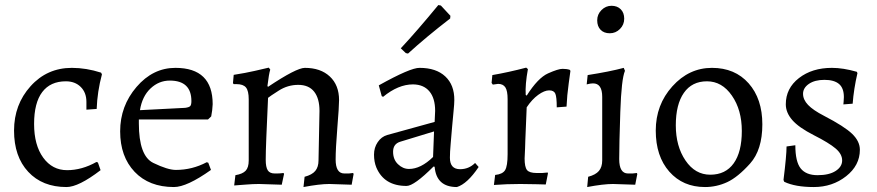

<svg xmlns="http://www.w3.org/2000/svg" viewBox="-20 -735 3503 767"><path d="M267.1 -463.9Q324.7 -463.9 383.8 -444.8L387.2 -438Q368.7 -368.7 366.2 -299.8L325.2 -296.9V-328.1Q325.2 -365.2 302.5 -387.7Q279.8 -410.2 243.2 -410.2Q181.2 -410.2 148.7 -367.2Q116.2 -324.2 116.2 -239.7Q116.2 -155.3 152.6 -105.2Q189 -55.2 248 -55.2Q307.1 -55.2 365.2 -87.9L371.1 -85.9L381.8 -55.2Q293.9 12.2 245.6 12.2Q149.4 12.2 92.8 -48.6Q36.1 -109.4 36.1 -213.4Q36.1 -317.4 102.1 -390.6Q168 -463.9 267.1 -463.9Z M680.7 -463.9Q829.6 -463.9 829.6 -318.8Q828.6 -294.4 823.7 -270L811 -257.8H534.7V-242.2Q534.7 -112.3 592.3 -84.2Q649.9 -56.2 682.6 -56.2Q747.6 -56.2 805.7 -86.9L812 -85L822.8 -56.2Q726.6 12.2 674.8 12.2Q575.7 12.2 517.8 -48.6Q460 -109.4 460 -210.4Q460 -311.5 525.4 -387.7Q590.8 -463.9 680.7 -463.9ZM744.6 -331.1Q744.6 -413.1 658.2 -413.1Q614.7 -413.1 581.3 -381.6Q547.9 -350.1 539.1 -294.9L719.7 -304.2Q734.9 -306.2 739.7 -311Q744.6 -315.9 744.6 -331.1Z M1373.5 -42Q1376 -42 1390.6 -43.9L1392.6 -40L1384.8 2.9L1295.4 0Q1256.8 0 1192.4 12.2L1196.8 -28.8Q1226.6 -36.6 1239.5 -52.2Q1252.4 -67.9 1252.4 -94.2L1256.3 -292Q1256.3 -341.8 1234.9 -368.9Q1213.4 -396 1171.4 -396Q1129.4 -396 1093.5 -373Q1057.6 -350.1 1050.8 -344.2Q1049.8 -318.4 1048.1 -282.2Q1046.4 -246.1 1043.9 -185.8Q1041.5 -125.5 1041.5 -96.7Q1041.5 -67.4 1049.6 -54.7Q1057.6 -42 1077.6 -42H1087.9Q1098.1 -42 1112.8 -43.9L1114.7 -40L1105.5 2.9L1014.6 0Q990.7 0 961.4 2.4Q932.1 4.9 915.5 5.9L920.4 -35.2Q949.2 -40 961.4 -53Q973.6 -65.9 973.6 -94.2V-337.9Q973.6 -372.1 962.6 -385.5Q951.7 -398.9 924.8 -398.9H913.6L910.6 -402.8L913.6 -436Q960.9 -443.4 997.1 -451.7Q1032.7 -460 1053.7 -464.8L1059.6 -457Q1054.2 -440.4 1048.3 -391.1L1050.8 -388.2Q1164.1 -463.9 1197.8 -463.9Q1260.7 -463.9 1297.6 -429.4Q1334.5 -395 1334.5 -335Q1334.5 -309.6 1327.6 -225.1Q1320.8 -140.6 1320.8 -98.1Q1320.8 -42 1355.5 -42Z M1569.8 -79.1Q1589.4 -60.1 1613.8 -60.1Q1661.1 -60.1 1710 -107.9L1713.9 -210L1579.1 -168.9Q1550.3 -160.2 1550.3 -128.9Q1550.3 -97.7 1569.8 -79.1ZM1604 7.8Q1514.6 7.8 1483.4 -65.9Q1474.1 -88.9 1474.1 -117.2Q1474.1 -145.5 1488.8 -167Q1503.4 -189 1527.3 -195.8L1716.3 -248L1718.3 -292Q1718.3 -342.8 1695.3 -370.1Q1672.4 -397.5 1629.9 -397.9Q1570.8 -397.9 1510.3 -348.1L1504.9 -351.1L1493.2 -394Q1620.1 -464.8 1656.2 -463.9Q1722.2 -463.9 1758.8 -429.7Q1795.4 -395.5 1794.9 -335Q1794.9 -320.8 1792 -292Q1789.1 -263.2 1786.1 -228.5Q1783.2 -193.4 1780.3 -160.2Q1777.3 -127 1777.3 -105Q1777.3 -59.1 1817.9 -59.1Q1853 -59.1 1877.9 -84L1892.1 -67.9Q1846.7 -0.5 1805.2 12.2Q1723.1 12.2 1716.3 -68.8L1711.9 -69.8Q1634.3 7.8 1604 7.8ZM1581.1 -542Q1645 -610.4 1731 -714.8L1741.2 -712.9L1779.3 -671.9L1778.3 -661.1Q1682.1 -586.9 1609.9 -521L1601.1 -522.9Z M2146 -43.9Q2149.4 -43.9 2168 -45.9L2168.9 -42L2160.2 2Q2142.1 2 2124 1L2058.1 0Q2003.9 0 1953.1 3.9L1958 -36.1Q1987.8 -39.1 1997.8 -55.4Q2007.8 -71.8 2007.8 -119.1V-338.9Q2007.8 -372.1 1998.8 -386Q1989.7 -399.9 1969.7 -399.9L1948.7 -397L1943.8 -403.8L1946.8 -435.1Q2011.7 -446.3 2082 -464.8L2088.9 -459Q2077.6 -397.5 2080.1 -356L2084 -353Q2128.9 -423.8 2169.4 -441.9Q2210 -460 2227.1 -460Q2244.1 -460 2255.9 -456.1L2258.8 -452.1L2252 -402.8Q2245.1 -353.5 2243.2 -309.1L2204.1 -306.2Q2204.1 -347.2 2198.5 -360.6Q2192.9 -374 2173.8 -374Q2154.8 -374 2129.9 -356Q2105 -337.9 2084 -306.2Q2082 -254.4 2080.6 -224.1Q2079.1 -193.8 2078.6 -176Q2078.1 -158.2 2077.6 -143.1Q2077.1 -127.9 2076.4 -116.9Q2075.7 -106 2075.7 -102.1Q2075.7 -67.9 2085.2 -55.9Q2094.7 -43.9 2124 -43.9Z M2506.8 -42Q2509.3 -42 2523.9 -43.9L2525.9 -40L2517.6 2.9L2428.7 0Q2390.1 0 2325.7 12.2L2329.6 -28.8Q2359.4 -36.6 2372.6 -52.2Q2385.7 -67.9 2385.7 -94.2V-348.1Q2385.7 -402.3 2348.6 -401.9Q2339.4 -401.9 2323.7 -397.9L2327.6 -435.1Q2415 -448.7 2471.7 -463.9L2476.6 -452.1Q2462.4 -419.4 2458 -288.3Q2453.6 -157.2 2453.6 -99.6Q2453.6 -42 2488.8 -42Q2488.8 -42 2506.8 -42ZM2456.5 -619.1Q2439.5 -602.1 2416 -602.1Q2392.6 -602.1 2379.2 -616Q2365.7 -629.9 2365.7 -653.8Q2365.7 -677.7 2382.8 -694.8Q2399.9 -711.9 2422.9 -711.9Q2445.8 -711.9 2459.7 -698Q2473.6 -684.1 2473.6 -660.2Q2473.6 -636.2 2456.5 -619.1Z M2817.4 -37.1Q2878.4 -37.1 2910.9 -82.5Q2943.4 -127.9 2943.4 -211.9Q2943.4 -295.9 2903.8 -353Q2864.3 -410.2 2804.2 -410.2Q2744.1 -410.2 2711.9 -364Q2679.7 -317.9 2679.7 -234.4Q2679.7 -150.9 2718.3 -94Q2756.8 -37.1 2817.4 -37.1ZM2796.4 12.2Q2708 12.2 2653.8 -49.3Q2599.6 -110.8 2599.6 -213.4Q2599.6 -316.4 2666 -390.1Q2732.4 -463.9 2824.2 -463.9Q2916 -463.9 2970.7 -402.1Q3025.4 -340.3 3025.4 -238.3Q3025.4 -136.2 2976.3 -81.5Q2927.2 -26.9 2884.8 -7.3Q2842.3 12.2 2796.4 12.2Z M3271.5 -272.5Q3353.5 -230 3384.3 -200.2Q3415 -170.4 3415 -136.7Q3415 -74.2 3360.1 -31Q3305.2 12.2 3231 12.2Q3156.7 12.2 3112.8 -8.8L3109.9 -16.1Q3122.1 -113.8 3122.1 -149.9L3157.2 -154.8Q3157.2 -88.9 3178.7 -62Q3200.2 -35.2 3246.1 -35.2Q3292 -35.2 3318.1 -52Q3344.2 -68.8 3344.2 -94.2Q3344.2 -119.6 3318.1 -141.8Q3292 -164.1 3231.4 -194.8Q3170.9 -225.6 3145 -255.4Q3119.1 -285.2 3119.1 -318.4Q3119.1 -382.3 3171.6 -423.1Q3224.1 -463.9 3303.2 -463.9Q3348.1 -463.9 3402.8 -448.2L3405.3 -442.9Q3390.6 -379.4 3386.2 -320.8L3349.1 -317.9Q3349.1 -323.7 3350.1 -329.1L3351.1 -347.2Q3351.1 -383.3 3331.5 -399.7Q3312 -416 3273.4 -416Q3234.9 -416 3211.4 -399.9Q3188 -383.8 3188 -360.4Q3188 -336.9 3208 -315.9Q3228 -294.9 3271.5 -272.5Z"/></svg>

Font: Alegreya-Regular
Style: Regular
Weight: 400
Designer: Juan Pablo del Peral
Foundry: Juan Pablo del Peral
Version: Version 1.003